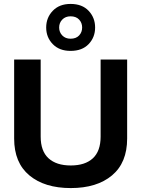

<svg xmlns="http://www.w3.org/2000/svg" viewBox="-20 -947 719 977"><path d="M339 -688Q282 -688 248.5 -722.5Q215 -757 215 -807Q215 -857 248.5 -892Q282 -927 339 -927Q398 -927 431 -892Q464 -857 464 -807Q464 -757 431 -722.5Q398 -688 339 -688ZM339 -750Q367 -750 382.5 -766.5Q398 -783 398 -807Q398 -831 382.5 -847.5Q367 -864 339 -864Q313 -864 297 -847.5Q281 -831 281 -807Q281 -783 297 -766.5Q313 -750 339 -750ZM340 10Q207 10 129.5 -54.5Q52 -119 52 -242V-644H187V-252Q187 -178 227 -141.5Q267 -105 340 -105Q413 -105 452.5 -141.5Q492 -178 492 -252V-644H627V-242Q627 -119 550 -54.5Q473 10 340 10Z"/></svg>

Font: Kanit Medium
Style: Regular
Weight: 500
Designer: Katatrad Team
Foundry: CadsonDemak
Version: Version 2.000; ttfautohint (v1.8.3)